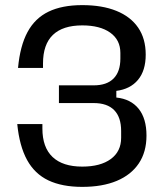

<svg xmlns="http://www.w3.org/2000/svg" viewBox="-20 -720 652 750"><path d="M301.4 10Q222.4 10 169 -15.4Q115.6 -40.8 85.8 -95Q56 -149.2 47.4 -235.4H145.6V-218Q145.6 -144.4 185.3 -106.8Q225 -69.2 301.4 -69.2Q372.4 -69.2 412.8 -98.8Q453.2 -128.4 453.2 -181.8V-208.2Q453.2 -262 426.1 -289.7Q399 -317.4 346 -317.4H210.2V-386.6H345.8Q397.4 -386.6 423.8 -413.5Q450.2 -440.4 450.2 -491.2V-513.2Q450.2 -564.2 410.5 -592.5Q370.8 -620.8 301.4 -620.8Q225.4 -620.8 186.7 -583.7Q148 -546.6 148 -472V-454.6H50.4Q58.4 -540.8 87.5 -594.8Q116.6 -648.8 169.5 -674.4Q222.4 -700 301.4 -700Q379.2 -700 434.7 -677.5Q490.2 -655 519.7 -612Q549.2 -569 549.2 -506.6Q549.2 -444 518.9 -407.9Q488.6 -371.8 434.4 -365V-339Q491 -333.2 521.6 -295.1Q552.2 -257 552.2 -190.4Q552.2 -126.4 522.2 -81.7Q492.2 -37 436.2 -13.5Q380.2 10 301.4 10Z"/></svg>

Font: Mozilla Headline ExtraLight
Style: Regular
Weight: 200
Designer: Studio DRAMA
Foundry: Studio DRAMA
Version: Version 1.000